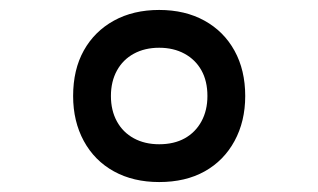

<svg xmlns="http://www.w3.org/2000/svg" viewBox="-20 -760 640 386"><path d="M300 -394Q248 -394 209 -415.5Q170 -437 148.5 -476.5Q127 -516 127 -567Q127 -620 148.5 -658.5Q170 -697 209 -718.5Q248 -740 300 -740Q352 -740 391 -718.5Q430 -697 451.5 -658Q473 -619 473 -567Q473 -516 451.5 -476.5Q430 -437 391.5 -415.5Q353 -394 300 -394ZM300 -470Q330 -470 351.5 -482Q373 -494 385 -516Q397 -538 397 -567Q397 -597 385 -618.5Q373 -640 351 -652Q329 -664 300 -664Q271 -664 249 -652Q227 -640 215 -618Q203 -596 203 -567Q203 -538 215 -516Q227 -494 249 -482Q271 -470 300 -470Z"/></svg>

Font: M PLUS Code Latin Expanded Medium
Style: Regular
Weight: 500
Width: 7
Designer: Coji Morishita
Foundry: UNDERFOREST DESIGN
Version: Version 1.002; ttfautohint (v1.8.3)